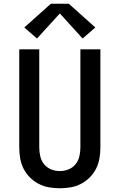

<svg xmlns="http://www.w3.org/2000/svg" viewBox="-20 -999 640 1027"><path d="M300 8Q271 8 242 3Q213 -2 187 -15.5Q161 -29 140 -50Q119 -71 106 -97Q93 -123 88 -152Q83 -181 83 -210V-735H190V-210Q190 -186 195.5 -162.5Q201 -139 216 -120.5Q231 -102 253.5 -93Q276 -84 300 -84Q324 -84 346.5 -93Q369 -102 384 -120.5Q399 -139 404.5 -162.5Q410 -186 410 -210V-735H517V-210Q517 -181 512 -152Q507 -123 494 -97Q481 -71 460 -50Q439 -29 413 -15.5Q387 -2 358 3Q329 8 300 8ZM178 -793 110 -852 252 -979H348L490 -852L422 -793L300 -927Z"/></svg>

Font: Iosevka SS04 Semibold Extended
Style: Regular
Weight: 600
Width: 7
Monospace: yes
Designer: Belleve Invis
Foundry: Belleve Invis
Version: Version 19.0.0; ttfautohint (v1.8.4)